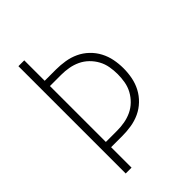

<svg xmlns="http://www.w3.org/2000/svg" viewBox="-215 -832 930 930"><g transform="rotate(-45 250.0 -367.5)"><path d="M86 0V-735H126V-595H203Q234 -595 265 -590Q296 -585 324 -572Q352 -559 375 -537Q398 -515 412.5 -487.5Q427 -460 433 -429.5Q439 -399 439 -368Q439 -336 433 -305.5Q427 -275 412.5 -247.5Q398 -220 375 -198Q352 -176 324 -163Q296 -150 265 -145Q234 -140 203 -140H126V0ZM203 -176Q229 -176 254.5 -180.5Q280 -185 303.5 -196Q327 -207 346 -225.5Q365 -244 377.5 -267Q390 -290 394.5 -316Q399 -342 399 -368Q399 -393 394.5 -419Q390 -445 377.5 -468Q365 -491 346 -509.5Q327 -528 303.5 -539Q280 -550 254.5 -554.5Q229 -559 203 -559H126V-176Z"/></g></svg>

Font: Zed Sans Extralight
Style: Regular
Weight: 200
Designer: Belleve Invis
Foundry: Belleve Invis
Version: Version 1.0.0; ttfautohint (v1.8.4)